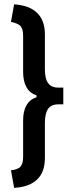

<svg xmlns="http://www.w3.org/2000/svg" viewBox="-20 -735 330 896"><path d="M251 -326.2Q219.7 -326.2 204.1 -347.7Q189.5 -368.2 189.5 -412.1Q189.5 -465.8 189.5 -574.2Q189.5 -639.6 153.3 -674.8Q117.2 -710 45.9 -714.8Q41 -687.5 31.2 -632.8Q46.9 -629.9 57.6 -625Q69.3 -620.1 75.2 -614.3Q81.1 -607.4 85 -595.7Q87.9 -583 87.9 -566.4Q87.9 -510.7 87.9 -400.4Q87.9 -355.5 103.5 -328.1Q118.2 -300.8 150.4 -290Q150.4 -287.1 150.4 -281.2Q118.2 -270.5 103.5 -243.2Q87.9 -216.8 87.9 -172.9Q87.9 -117.2 87.9 -5.9Q87.9 11.7 85 24.4Q81.1 36.1 75.2 43Q69.3 49.8 57.6 53.7Q46.9 58.6 31.2 59.6Q36.1 86.9 45.9 141.6Q117.2 137.7 153.3 102.5Q189.5 68.4 189.5 2Q189.5 -52.7 189.5 -161.1Q189.5 -204.1 204.1 -226.6Q219.7 -248 251 -248Q258.8 -248 275.4 -248Q275.4 -267.6 275.4 -326.2Q268.6 -326.2 251 -326.2Z"/></svg>

Font: TextaAlt
Style: Bold
Weight: 400
Designer: Daniel Hernandez & Miguel Hernandez
Version: Version 1.005;com.myfonts.easy.latinotype.texta.alt-bold.wfk